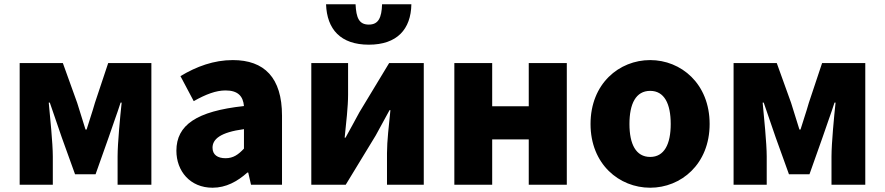

<svg xmlns="http://www.w3.org/2000/svg" viewBox="-20 -864 4137 898"><path d="M72 0H227V-132C227 -194 214 -319 208 -384H213C229 -335 253 -270 269 -221L331 -49H427L488 -221C504 -270 528 -333 544 -384H549C542 -319 530 -194 530 -132V0H688V-569H486L424 -383C411 -337 397 -298 385 -258H380C368 -298 355 -337 341 -383L274 -569H72Z M974 14C1037 14 1090 -15 1137 -57H1141L1154 0H1299V-323C1299 -501 1216 -583 1069 -583C980 -583 899 -553 824 -508L886 -391C943 -423 990 -441 1035 -441C1093 -441 1117 -414 1121 -368C899 -344 805 -279 805 -159C805 -64 869 14 974 14ZM1035 -124C998 -124 974 -140 974 -173C974 -213 1010 -245 1121 -260V-169C1095 -141 1071 -124 1035 -124Z M1436 0H1597L1737 -230C1755 -262 1783 -315 1802 -349H1806C1799 -279 1790 -204 1790 -148V0H1962V-569H1800L1661 -339C1644 -306 1614 -254 1596 -220H1592C1599 -289 1608 -365 1608 -421V-569H1436ZM1705 -655C1837 -655 1902 -727 1904 -844H1767C1765 -781 1750 -749 1705 -749C1659 -749 1646 -781 1643 -844H1505C1509 -727 1573 -655 1705 -655Z M2105 0H2282V-212H2453V0H2631V-569H2453V-367H2282V-569H2105Z M3021 14C3165 14 3299 -96 3299 -284C3299 -473 3165 -583 3021 -583C2876 -583 2742 -473 2742 -284C2742 -96 2876 14 3021 14ZM3021 -130C2954 -130 2924 -190 2924 -284C2924 -379 2954 -439 3021 -439C3087 -439 3117 -379 3117 -284C3117 -190 3087 -130 3021 -130Z M3411 0H3566V-132C3566 -194 3553 -319 3547 -384H3552C3568 -335 3592 -270 3608 -221L3670 -49H3766L3827 -221C3843 -270 3867 -333 3883 -384H3888C3881 -319 3869 -194 3869 -132V0H4027V-569H3825L3763 -383C3750 -337 3736 -298 3724 -258H3719C3707 -298 3694 -337 3680 -383L3613 -569H3411Z"/></svg>

Font: Noto Sans Korean Black
Style: Bold
Weight: 900
Designer: Ryoko NISHIZUKA (kana & ideographs); Paul D. Hunt (Latin, Greek & Cyrillic); Wenlong ZHANG (bopomofo); Sandoll Communica
Foundry: Adobe Systems Incorporated
Version: Version 1.000;PS 1;hotconv 1.0.78;makeotf.lib2.5.61930